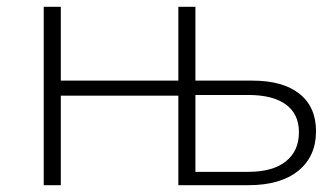

<svg xmlns="http://www.w3.org/2000/svg" viewBox="-20 -542 978 562"><path d="M719 -306Q808 -306 856.5 -267.5Q905 -229 905 -158Q905 -84 853 -42Q801 0 708 0H502V-262H158V0H108V-522H158V-306H502V-522H552V-306ZM707 -39Q778 -39 816.5 -69.5Q855 -100 855 -155Q855 -208 817 -236Q779 -264 707 -264H552V-39Z"/></svg>

Font: Hilab Light
Style: Regular
Weight: 300
Designer: Cristianderson Lima
Foundry: Cristianderson
Version: Version 1.0